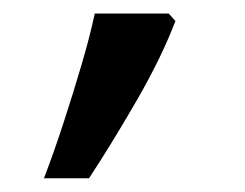

<svg xmlns="http://www.w3.org/2000/svg" viewBox="-20 -133 356 279"><path d="M225.1 -113.3 234.9 -102.5Q215.3 -50.8 179.7 11.2Q144 73.2 109.4 126H43.9Q58.1 88.9 72 46.4Q85.9 3.9 98.1 -37.6Q110.4 -79.1 117.7 -113.3Z"/></svg>

Font: Lunasima
Style: Regular
Weight: 400
Designer: The DocRepair Project, Monotype Design Team
Foundry: Google
Version: Version 2.009